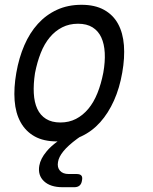

<svg xmlns="http://www.w3.org/2000/svg" viewBox="-20 -580 640 801"><path d="M218 10Q162 10 124.5 -11Q87 -32 66 -70Q45 -108 41 -160.5Q37 -213 48 -276Q59 -339 81.5 -391Q104 -443 138 -480.5Q172 -518 217.5 -539Q263 -560 320 -560Q376 -560 414 -539Q452 -518 472.5 -480.5Q493 -443 497 -391Q501 -339 490 -277Q479 -213 455.5 -160.5Q432 -108 398 -70Q364 -32 319 -11Q315 -9 312 -8L302 -1Q264 27 244.5 51Q225 75 222 96Q218 118 230 132Q242 146 267 146H300Q314 146 319.5 152.5Q325 159 322 173Q320 187 312 194Q304 201 290 201H241Q190 201 163.5 176Q137 151 144 111Q149 82 174 52Q191 31 220 10ZM232 -69Q268 -69 297 -84Q326 -99 348.5 -126Q371 -153 386.5 -191.5Q402 -230 411 -277Q419 -322 417 -359.5Q415 -397 402.5 -424Q390 -451 366 -466Q342 -481 305.5 -481Q269 -481 239.5 -466Q210 -451 187.5 -424Q165 -397 150 -359Q135 -321 126 -275Q119 -229 121 -191Q123 -153 135.5 -126Q148 -99 172 -84Q196 -69 232 -69Z"/></svg>

Font: Maple Mono Light
Style: Italic
Weight: 300
Italic angle: -10°
Monospace: yes
Designer: subframe7536
Version: Version 7.000